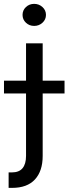

<svg xmlns="http://www.w3.org/2000/svg" viewBox="-64 -749 346 969"><path d="M151.4 -530.3V-341.8H261.7V-277.3H151.4V38.1Q151.4 114.3 112.3 156.7Q73.2 199.2 -2.9 199.2H-20.5V121.1H-3.9Q32.2 121.1 49.8 99.9Q67.4 78.6 67.4 38.1V-277.3H-43.9V-341.8H67.4V-530.3ZM49.8 -673.8Q49.8 -697.3 66.9 -713.4Q84 -729.5 108.4 -729.5Q132.8 -729.5 150.4 -713.4Q168 -697.3 168 -673.8Q168 -650.4 150.4 -634.3Q132.8 -618.2 108.4 -618.2Q84 -618.2 66.9 -634.3Q49.8 -650.4 49.8 -673.8Z"/></svg>

Font: Pretendard Std
Style: Regular
Weight: 400
Designer: Base glyphs from Inter by Rasmus Andersson; Hangeul glyphs from Noto Sans CJK(Source Han Sans) by Jang Soo-young and Kan
Foundry: Kil Hyung-jin
Version: Version 1.309